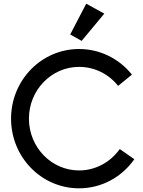

<svg xmlns="http://www.w3.org/2000/svg" viewBox="-20 -992 774 1042"><path d="M630 -183C580 -113 500 -67 409 -67C259 -67 137 -193 137 -348C137 -503 259 -629 409 -629C495 -629 571 -589 621 -526L696 -587C628 -672 525 -726 409 -726C205 -726 40 -557 40 -348C40 -139 205 30 409 30C533 30 642 -32 709 -128ZM448 -972 361 -805 423 -770 546 -918Z"/></svg>

Font: McLaren
Style: Regular
Weight: 400
Designer: Astigmatic (AOETI)
Foundry: Astigmatic (AOETI)
Version: Version 1.000